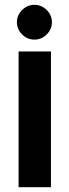

<svg xmlns="http://www.w3.org/2000/svg" viewBox="-20 -775 285 795"><path d="M57 0V-562H191V0ZM123 -611Q93 -611 71.5 -632.5Q50 -654 50 -683Q50 -712 71.5 -733.5Q93 -755 123 -755Q152 -755 173.5 -733.5Q195 -712 195 -683Q195 -654 173.5 -632.5Q152 -611 123 -611Z"/></svg>

Font: Stick No Bills ExtraBold
Style: Regular
Weight: 800
Version: Version 2.000